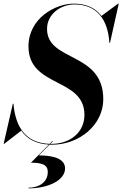

<svg xmlns="http://www.w3.org/2000/svg" viewBox="-42 -780 672 1055"><path d="M-18.5 10 75 -62C105 -18.5 153 10.5 226.5 14.5L128 114C188 114 220.5 124.5 220.5 165C220.5 221 172.5 251.5 115 251.5V255C224.5 255 315.5 210 315.5 145.5C315.5 93 254.5 74 171.5 74L230.5 14.5C235 15 239.5 15 244.5 15C395.5 15 525.5 -95 525.5 -235C525.5 -497.5 216.5 -439 216.5 -621C216.5 -704 293 -755.5 366.5 -755.5C490 -755.5 551 -673.5 559 -545H562.5L610.5 -760H607L515.5 -692.5C483 -735.5 432.5 -760 363.5 -760C262.5 -760 114.5 -680 114.5 -525C114.5 -297.5 422 -355.5 422 -148.5C422 -54.5 345 10.5 241.5 10.5C239 10.5 237 10.5 234.5 10.5L249.5 -5H245.5L230.5 10.5C87.5 5.5 41.5 -97.5 32 -210H28.5L-22 10Z"/></svg>

Font: Bodoni* 48pt Medium
Style: Italic
Weight: 500
Italic angle: -13°
Version: Version 2.3